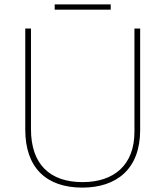

<svg xmlns="http://www.w3.org/2000/svg" viewBox="-20 -844 752 874"><path d="M484 -824H229V-800H484ZM618 -252V-714H592V-244C592 -92 498 -15 356 -15C207 -15 121 -96 121 -256V-714H95V-254C95 -81 190 10 355 10C510 10 618 -74 618 -252Z"/></svg>

Font: Noto Sans Meetei Mayek Thin
Style: Regular
Weight: 100
Designer: Monotype Design Team and Neelakash Kshetrimayum
Foundry: Monotype Imaging Inc.
Version: Version 2.002